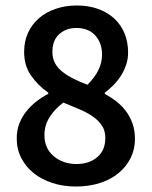

<svg xmlns="http://www.w3.org/2000/svg" viewBox="-20 -668 553 700"><path d="M257 12Q210 12 170.5 -1Q131 -14 102.5 -37Q74 -60 57.5 -92Q41 -124 41 -163Q41 -193 50.5 -217.5Q60 -242 76 -262Q92 -282 112.5 -298Q133 -314 156 -326V-330Q119 -356 93.5 -392Q68 -428 68 -479Q68 -518 82.5 -549Q97 -580 122.5 -602Q148 -624 183.5 -636Q219 -648 260 -648Q303 -648 337.5 -635.5Q372 -623 396.5 -600.5Q421 -578 434 -546.5Q447 -515 447 -476Q447 -452 439.5 -430.5Q432 -409 420 -390.5Q408 -372 392.5 -356.5Q377 -341 362 -330V-326Q384 -314 404 -298.5Q424 -283 439 -263Q454 -243 463 -218Q472 -193 472 -161Q472 -124 456.5 -92.5Q441 -61 413 -37.5Q385 -14 345 -1Q305 12 257 12ZM299 -359Q325 -385 338.5 -412Q352 -439 352 -469Q352 -511 327.5 -538.5Q303 -566 258 -566Q221 -566 196 -543.5Q171 -521 171 -479Q171 -455 181 -437Q191 -419 208.5 -405.5Q226 -392 249 -380.5Q272 -369 299 -359ZM259 -70Q305 -70 334.5 -95Q364 -120 364 -165Q364 -191 352 -209.5Q340 -228 319.5 -242.5Q299 -257 271 -269Q243 -281 211 -294Q181 -272 161.5 -242Q142 -212 142 -175Q142 -127 176 -98.5Q210 -70 259 -70Z"/></svg>

Font: Processing Sans Pro Semibold
Style: Regular
Weight: 600
Designer: Paul D. Hunt
Foundry: Adobe Systems Incorporated
Version: Version 2.020;PS 2.000;hotconv 1.0.86;makeotf.lib2.5.63406